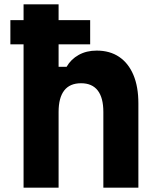

<svg xmlns="http://www.w3.org/2000/svg" viewBox="-20 -868 740 888"><path d="M28 -663V-775H397V-663ZM89 0V-848H251V-559H288Q308 -594 344 -614Q380 -634 427 -634Q488 -634 531 -605Q574 -576 597 -521.5Q620 -467 620 -390V0H458V-350Q458 -416 432 -449.5Q406 -483 355 -483Q303 -483 277 -449.5Q251 -416 251 -350V0Z"/></svg>

Font: Martian Mono
Style: Bold
Weight: 700
Designer: Roman Shamin
Foundry: Evil Martians
Version: Version 1.000